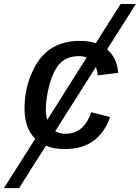

<svg xmlns="http://www.w3.org/2000/svg" viewBox="-92 -745 708 972"><path d="M450.2 -495.1Q500.5 -452.1 506.3 -376L402.3 -363.8Q400.4 -388.2 393.1 -405.8L187.5 -80.6Q209.5 -67.9 239.7 -67.9Q286.1 -67.9 318.1 -94.2Q350.1 -120.6 370.1 -176.8L465.3 -152.3Q408.2 9.8 235.8 9.8Q181.2 9.8 140.6 -7.3L4.4 207.5H-72.3L86.4 -42.5Q32.2 -95.7 32.2 -194.3Q32.2 -292 68.8 -375Q105 -459 165.3 -498.5Q225.6 -538.1 314 -538.1Q356 -538.1 393.1 -526.4L518.6 -724.6H595.7ZM140.1 -192.9Q140.1 -159.2 147.5 -138.2L346.7 -454.1Q329.1 -460.9 308.6 -460.9Q250.5 -460.9 215.3 -427.7Q198.2 -411.6 184.3 -384.3Q170.4 -356.9 160.6 -323.5Q150.9 -290 145.5 -256.1Q140.1 -222.2 140.1 -192.9Z"/></svg>

Font: Arimo Medium
Style: Italic
Weight: 500
Italic angle: -12°
Designer: Steve Matteson
Foundry: Monotype Imaging Inc.
Version: Version 1.33